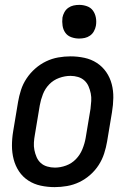

<svg xmlns="http://www.w3.org/2000/svg" viewBox="-20 -759 540 787"><path d="M204 8Q175 8 147 2Q119 -4 96 -19Q73 -34 58 -56.5Q43 -79 36 -106Q29 -133 29 -162Q29 -191 34 -221L54 -341Q58 -365 66 -390Q74 -415 89 -437.5Q104 -460 124.5 -478Q145 -496 169 -507.5Q193 -519 218.5 -523.5Q244 -528 269 -528Q298 -528 326 -522Q354 -516 377 -501Q400 -486 415.5 -463.5Q431 -441 438 -414Q445 -387 444.5 -358Q444 -329 439 -299L419 -179Q415 -155 407 -130Q399 -105 384.5 -82.5Q370 -60 349.5 -42Q329 -24 305 -12.5Q281 -1 255 3.5Q229 8 204 8ZM205 -72Q228 -72 251 -80.5Q274 -89 291 -106.5Q308 -124 317.5 -147Q327 -170 331 -193L351 -313Q353 -329 354 -345Q355 -361 352 -376Q349 -391 343 -405Q337 -419 326 -429Q315 -439 300 -443.5Q285 -448 269 -448Q246 -448 222.5 -439.5Q199 -431 182 -413.5Q165 -396 156 -373Q147 -350 143 -327L123 -207Q120 -191 119 -175Q118 -159 121 -144Q124 -129 130 -115Q136 -101 147 -91Q158 -81 173.5 -76.5Q189 -72 205 -72ZM304 -601Q288 -601 272.5 -606.5Q257 -612 248 -624.5Q239 -637 236.5 -653.5Q234 -670 236 -687Q238 -698 244 -709Q250 -720 260 -727Q270 -734 281.5 -736.5Q293 -739 305 -739Q321 -739 336.5 -733.5Q352 -728 361 -715.5Q370 -703 373 -686.5Q376 -670 373 -653Q371 -642 365 -631Q359 -620 349 -613Q339 -606 327.5 -603.5Q316 -601 304 -601Z"/></svg>

Font: Iosevka Medium
Style: Italic
Weight: 500
Italic angle: -9°
Monospace: yes
Designer: Belleve Invis
Foundry: Belleve Invis
Version: Version 32.5.0; ttfautohint (v1.8.4)